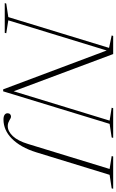

<svg xmlns="http://www.w3.org/2000/svg" viewBox="187 -944 735 1213"><g transform="rotate(90 554.5 -337.5)"><path d="M531.5 -38 515.5 -26.5 710 -662.5 628.5 -675.5 631.5 -685H819L816.5 -675.5L730.5 -662.5L525 10H512.5L261 -660L274.5 -668.5L76.5 -22.5L158 -9.5L155.5 0H-32.5L-29.5 -9.5L56 -22.5L250.5 -659L172 -675.5L175 -685H289.5ZM910.5 -200Q894.5 -148 872.2 -109.2Q850 -70.5 823.2 -44.2Q796.5 -18 766.2 -5Q736 8 703.5 8Q683.5 8 673.5 1Q663.5 -6 663.5 -17.5Q663.5 -28 669.5 -33.8Q675.5 -39.5 684.5 -39.5Q690 -39.5 695.8 -36.5Q701.5 -33.5 708.2 -29.5Q715 -25.5 724 -22.2Q733 -19 744.5 -19Q777.5 -19 807.8 -50.8Q838 -82.5 857.5 -147L1015.5 -662.5L934 -675.5L936.5 -685H1140.5L1138 -675.5L1052.5 -662.5Z"/></g></svg>

Font: Newsreader 36pt ExtraLight
Style: Italic
Weight: 250
Italic angle: -17°
Designer: Hugues Gentile
Foundry: Production Type
Version: Version 1.003